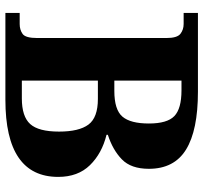

<svg xmlns="http://www.w3.org/2000/svg" viewBox="-41 -713 754 712"><g transform="rotate(90 336.0 -357.0)"><path d="M28 0V-53H69Q91 -53 106 -64Q121 -75 121 -118V-597Q121 -637 105.5 -649Q90 -661 69 -661H28V-714H320Q463 -714 534.5 -670Q606 -626 606 -532Q606 -466 571 -432Q536 -398 480 -380V-375Q549 -358 592.5 -313.5Q636 -269 636 -196Q636 0 350 0ZM317 -404Q387 -404 412.5 -434Q438 -464 438 -532Q438 -600 410.5 -626.5Q383 -653 315 -653H279V-404ZM345 -61Q412 -61 440 -92Q468 -123 468 -199Q468 -273 442 -308Q416 -343 347 -343H279V-61Z"/></g></svg>

Font: Noto Serif Tamil
Style: Bold Italic
Weight: 700
Italic angle: -12°
Designer: Indian Type Foundry, Tom Grace, and the Monotype Design Team
Foundry: Monotype Imaging Inc.
Version: Version 2.003; ttfautohint (v1.8.4.7-5d5b)